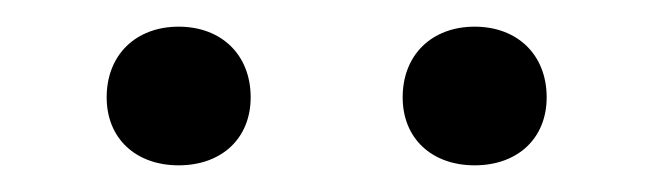

<svg xmlns="http://www.w3.org/2000/svg" viewBox="-20 -736 490 144"><path d="M60 -663C60 -632 82 -612 114 -612C146 -612 168 -632 168 -663C168 -695 146 -716 114 -716C82 -716 60 -695 60 -663ZM282 -663C282 -632 304 -612 336 -612C368 -612 390 -632 390 -663C390 -695 368 -716 336 -716C304 -716 282 -695 282 -663Z"/></svg>

Font: PT Serif
Style: Regular
Weight: 400
Designer: A.Korolkova, O.Umpeleva, V.Yefimov
Foundry: ParaType Ltd
Version: Version 1.000;PS 001.000;hotconv 1.0.88;makeotf.lib2.5.64775